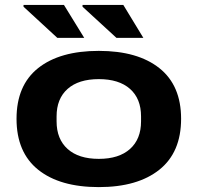

<svg xmlns="http://www.w3.org/2000/svg" viewBox="-20 -745 800 777"><path d="M451.2 -591.8 314 -717.8V-725.1H479L560.1 -591.8ZM211.9 -591.8 75.2 -717.8V-725.1H238.8L320.8 -591.8ZM379.9 12.2Q222.2 12.2 134.5 -58.1Q46.9 -128.4 46.9 -264.2Q46.9 -399.9 134.5 -469.5Q222.2 -539.1 379.9 -539.1Q537.1 -539.1 625 -469.2Q712.9 -399.4 712.9 -264.2Q712.9 -128.4 624.8 -58.1Q536.6 12.2 379.9 12.2ZM550.8 -253.9V-273.9Q550.8 -345.7 506.1 -385.3Q461.4 -424.8 379.9 -424.8Q298.3 -424.8 253.7 -385.3Q209 -345.7 209 -273.9V-253.9Q209 -182.1 253.7 -142.1Q298.3 -102.1 379.9 -102.1Q461.4 -102.1 506.1 -142.1Q550.8 -182.1 550.8 -253.9Z"/></svg>

Font: Archivo Expanded
Style: Bold
Weight: 700
Width: 7
Designer: Hector Gatti
Foundry: Omnibus-Type
Version: Version 2.001